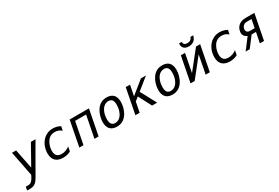

<svg xmlns="http://www.w3.org/2000/svg" viewBox="91 -2074 5233 3601"><g transform="rotate(-30 2707.5 -274.0)"><path d="M9.8 132.8H62.5Q83 132.8 100.1 127Q117.2 121.1 132.3 108.6Q147.5 96.2 161.4 77.1Q175.3 58.1 188.5 32.2L209.5 -8.8L103.5 -546.9H192.9L276.9 -126L512.7 -546.9H612.8L398.4 -175.8Q386.2 -154.8 374.3 -133.8Q362.3 -112.8 351.6 -94Q340.8 -75.2 332 -59.8Q323.2 -44.4 317.9 -35.2Q279.3 32.2 255.1 73.2Q231 114.3 215.8 134.8Q186.5 173.3 149.4 190.7Q112.3 208 67.9 208H-4.4Z M893.6 14.2Q837.4 14.2 796.9 -0.2Q756.3 -14.6 729.5 -41Q701.2 -68.8 687.3 -109.1Q673.3 -149.4 673.3 -201.2Q673.3 -237.8 679.9 -275.1Q686.5 -312.5 699.2 -346.2Q711.9 -379.9 730 -409.7Q748 -439.5 770 -463.9Q793.5 -489.7 820.1 -507.8Q846.7 -525.9 870.1 -536.1Q923.8 -560.1 989.7 -560.1Q1032.7 -560.1 1073.2 -549.8Q1091.8 -544.9 1112.3 -536.9Q1132.8 -528.8 1152.3 -518.1L1134.3 -429.2Q1102.5 -457.5 1067.9 -470.7Q1033.2 -483.9 992.7 -483.9Q938.5 -483.9 897 -462.4Q876.5 -451.7 858.6 -435.3Q840.8 -418.9 826.2 -397Q813.5 -378.4 802.5 -355.2Q791.5 -332 783.7 -305.7Q768.1 -252.9 768.1 -204.1Q768.1 -170.4 776.1 -143.3Q784.2 -116.2 801.3 -97.7Q816.9 -80.6 841.6 -71.3Q866.2 -62 902.3 -62Q924.3 -62 947 -65.7Q969.7 -69.3 991.7 -77.1Q1014.6 -85.4 1035.6 -97.2Q1056.6 -108.9 1075.2 -123L1056.2 -24.9Q1035.2 -13.7 1016.8 -7.1Q998.5 -0.5 980 3.9Q958.5 9.3 937.7 11.7Q917 14.2 893.6 14.2Z M1352.5 -546.9H1770L1663.6 0H1573.7L1666 -473.6H1428.2L1335.9 0H1246.1Z M2057.1 14.2Q1961.4 14.2 1912.4 -39.1Q1863.3 -92.3 1863.3 -191.4Q1863.3 -224.1 1868.7 -258.1Q1874 -292 1883.8 -325Q1893.6 -357.9 1908 -388.4Q1922.4 -418.9 1939.9 -444.8Q1979.5 -502.4 2033 -531.2Q2086.4 -560.1 2156.2 -560.1Q2250.5 -560.1 2300.3 -508.1Q2350.1 -456.1 2350.1 -353.5Q2350.1 -321.8 2345.2 -288.3Q2340.3 -254.9 2330.6 -222.4Q2320.8 -189.9 2306.6 -158.9Q2292.5 -127.9 2273.9 -101.1Q2234.9 -44.4 2181.4 -15.1Q2127.9 14.2 2057.1 14.2ZM2062 -62Q2094.7 -62 2121.8 -74Q2148.9 -85.9 2170.4 -106.7Q2191.9 -127.4 2207.8 -155Q2223.6 -182.6 2234.4 -214.1Q2245.1 -245.6 2250.2 -279.3Q2255.4 -313 2255.4 -345.2Q2255.4 -418 2229.7 -450.9Q2204.1 -483.9 2152.3 -483.9Q2119.6 -483.9 2092.5 -471.9Q2065.4 -460 2043.9 -439.2Q2022.5 -418.5 2006.6 -390.9Q1990.7 -363.3 1980 -331.8Q1969.2 -300.3 1964.1 -266.6Q1959 -232.9 1959 -200.7Q1959 -127.9 1984.6 -95Q2010.3 -62 2062 -62Z M2566.9 -546.9H2659.7L2615.2 -319.8L2895.5 -546.9H3004.9L2749.5 -340.8L2932.1 0H2822.3L2674.8 -282.2L2595.7 -219.2L2553.2 0H2460.4Z M3261.2 14.2Q3165.5 14.2 3116.5 -39.1Q3067.4 -92.3 3067.4 -191.4Q3067.4 -224.1 3072.8 -258.1Q3078.1 -292 3087.9 -325Q3097.7 -357.9 3112.1 -388.4Q3126.5 -418.9 3144 -444.8Q3183.6 -502.4 3237.1 -531.2Q3290.5 -560.1 3360.4 -560.1Q3454.6 -560.1 3504.4 -508.1Q3554.2 -456.1 3554.2 -353.5Q3554.2 -321.8 3549.3 -288.3Q3544.4 -254.9 3534.7 -222.4Q3524.9 -189.9 3510.7 -158.9Q3496.6 -127.9 3478 -101.1Q3439 -44.4 3385.5 -15.1Q3332 14.2 3261.2 14.2ZM3266.1 -62Q3298.8 -62 3325.9 -74Q3353 -85.9 3374.5 -106.7Q3396 -127.4 3411.9 -155Q3427.7 -182.6 3438.5 -214.1Q3449.2 -245.6 3454.3 -279.3Q3459.5 -313 3459.5 -345.2Q3459.5 -418 3433.8 -450.9Q3408.2 -483.9 3356.4 -483.9Q3323.7 -483.9 3296.6 -471.9Q3269.5 -460 3248 -439.2Q3226.6 -418.5 3210.7 -390.9Q3194.8 -363.3 3184.1 -331.8Q3173.3 -300.3 3168.2 -266.6Q3163.1 -232.9 3163.1 -200.7Q3163.1 -127.9 3188.7 -95Q3214.4 -62 3266.1 -62Z M3977.1 -615.7Q3911.6 -615.7 3876.5 -647Q3841.3 -678.2 3841.3 -735.8Q3841.3 -744.1 3841.6 -748Q3841.8 -752 3842.8 -755.9H3901.4V-747.6Q3901.4 -715.3 3922.6 -699Q3943.8 -682.6 3983.9 -682.6Q4025.4 -682.6 4050.8 -700.9Q4076.2 -719.2 4090.3 -755.9H4148.4Q4132.3 -685.5 4088.6 -650.6Q4044.9 -615.7 3977.1 -615.7ZM3760.7 -546.9H3850.6L3773.9 -151.9L4088.4 -546.9H4178.2L4071.8 0H3981.9L4058.6 -395L3744.1 0H3654.3Z M4505.9 14.2Q4449.7 14.2 4409.2 -0.2Q4368.7 -14.6 4341.8 -41Q4313.5 -68.8 4299.6 -109.1Q4285.6 -149.4 4285.6 -201.2Q4285.6 -237.8 4292.2 -275.1Q4298.8 -312.5 4311.5 -346.2Q4324.2 -379.9 4342.3 -409.7Q4360.4 -439.5 4382.3 -463.9Q4405.8 -489.7 4432.4 -507.8Q4459 -525.9 4482.4 -536.1Q4536.1 -560.1 4602.1 -560.1Q4645 -560.1 4685.5 -549.8Q4704.1 -544.9 4724.6 -536.9Q4745.1 -528.8 4764.6 -518.1L4746.6 -429.2Q4714.8 -457.5 4680.2 -470.7Q4645.5 -483.9 4605 -483.9Q4550.8 -483.9 4509.3 -462.4Q4488.8 -451.7 4470.9 -435.3Q4453.1 -418.9 4438.5 -397Q4425.8 -378.4 4414.8 -355.2Q4403.8 -332 4396 -305.7Q4380.4 -252.9 4380.4 -204.1Q4380.4 -170.4 4388.4 -143.3Q4396.5 -116.2 4413.6 -97.7Q4429.2 -80.6 4453.9 -71.3Q4478.5 -62 4514.6 -62Q4536.6 -62 4559.3 -65.7Q4582 -69.3 4604 -77.1Q4627 -85.4 4647.9 -97.2Q4668.9 -108.9 4687.5 -123L4668.5 -24.9Q4647.5 -13.7 4629.2 -7.1Q4610.8 -0.5 4592.3 3.9Q4570.8 9.3 4550 11.7Q4529.3 14.2 4505.9 14.2Z M5025.9 -233.9Q5013.7 -239.7 4999 -249Q4984.4 -258.3 4971.9 -272Q4959.5 -285.6 4950.9 -304Q4942.4 -322.3 4942.4 -345.7Q4942.4 -354 4943.6 -365.5Q4944.8 -377 4947.3 -389.6Q4956.1 -431.6 4976.6 -461.4Q4997.1 -491.2 5025.6 -510.3Q5054.2 -529.3 5088.6 -538.1Q5123 -546.9 5158.7 -546.9H5352.5L5246.1 0H5156.2L5199.7 -222.2H5105.5L4936 0H4847.7ZM5213.9 -295.4 5248.5 -473.6H5137.7Q5123.5 -473.6 5107.7 -468.3Q5091.8 -462.9 5077.6 -451.9Q5063.5 -440.9 5052.5 -424.1Q5041.5 -407.2 5037.1 -384.3Q5036.1 -377.4 5035.4 -371.6Q5034.7 -365.7 5034.7 -360.4Q5034.7 -345.7 5040.3 -333.7Q5045.9 -321.8 5055.4 -313.2Q5064.9 -304.7 5077.1 -300Q5089.4 -295.4 5102.5 -295.4Z"/></g></svg>

Font: Hack
Style: Italic
Weight: 400
Italic angle: -11°
Monospace: yes
Designer: Christopher Simpkins
Foundry: Christopher Simpkins
Version: Version 2.019; ttfautohint (v1.4.1) -l 4 -r 80 -G 350 -x 0 -